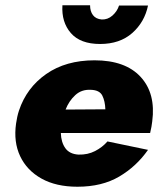

<svg xmlns="http://www.w3.org/2000/svg" viewBox="-20 -699 615 729"><path d="M217 -679Q213 -615 249 -573.5Q285 -532 360 -532Q435 -532 482 -573.5Q529 -615 542 -678H432Q425 -656 407 -640Q389 -624 366 -625Q344 -627 333 -641.5Q322 -656 322 -679ZM211 -194H550Q553 -206 555 -217.5Q557 -229 558 -238Q572 -344 514 -407Q456 -470 339 -470Q230 -470 155.5 -418Q81 -366 52 -279Q48 -267 45.5 -255Q43 -243 41 -230Q31 -160 56.5 -106Q82 -52 137.5 -21Q193 10 274 10Q367 10 432.5 -28.5Q498 -67 542 -130L388 -162Q369 -140 341 -125.5Q313 -111 278 -112Q244 -114 228 -136.5Q212 -159 211 -194ZM229 -283Q242 -316 266 -338Q290 -360 325 -358Q358 -357 368.5 -336Q379 -315 380 -284Z"/></svg>

Font: Jost* 800 Heavy Italic
Style: Italic
Weight: 800
Italic angle: -10°
Version: Version 3.200; ttfautohint (v0.97) -l 8 -r 50 -G 200 -x 14 -